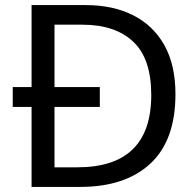

<svg xmlns="http://www.w3.org/2000/svg" viewBox="-20 -734 770 754"><path d="M317 -714Q424 -714 503 -674Q582 -634 625.5 -556.5Q669 -479 669 -364Q669 -183 570.5 -91.5Q472 0 295 0H104V-314H30V-392H104V-714ZM304 -637H194V-392H372V-314H194V-77H284Q574 -77 574 -361Q574 -504 503 -570.5Q432 -637 304 -637Z"/></svg>

Font: RS Noto Sans
Style: Regular
Weight: 400
Designer: Monotype Design Team
Foundry: Monotype Imaging Inc.
Version: Version 3.10